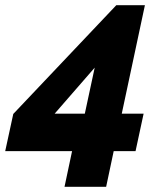

<svg xmlns="http://www.w3.org/2000/svg" viewBox="-59 -591 640 738"><path d="M218 -10H-39L-8 -153L388 -571H498L409 -154H493L462 -10H378L349 127H189ZM267 -154 305 -331 151 -154Z"/></svg>

Font: Raleway ExtraBold
Style: Italic
Weight: 800
Italic angle: -12°
Designer: Matt McInerney, Pablo Impallari, Rodrigo Fuenzalida
Foundry: Matt McInerney, Pablo Impallari, Rodrigo Fuenzalida
Version: Version 4.026